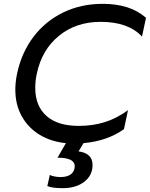

<svg xmlns="http://www.w3.org/2000/svg" viewBox="-20 -734 782 1002"><path d="M227 237 240 179Q249 184 265 187Q281 190 295 190Q359 190 369 144Q370 140 370 133Q370 89 280 89L324 13Q248 6 188 -30Q128 -66 94 -126.5Q60 -187 60 -266Q60 -306 69 -349Q92 -459 154.5 -541.5Q217 -624 310 -669Q403 -714 516 -714Q660 -714 742 -641L721 -543Q650 -620 505 -620Q377 -620 287.5 -547Q198 -474 172 -349Q164 -314 164 -275Q164 -181 222.5 -129Q281 -77 390 -77Q464 -77 526.5 -96.5Q589 -116 648 -159L627 -60Q540 2 416 13L390 56Q463 66 463 127Q463 181 420 214.5Q377 248 307 248Q252 248 227 237Z"/></svg>

Font: Prompt
Style: Italic
Weight: 400
Italic angle: -12°
Designer: Katatrad Team
Foundry: CadsonDemak
Version: Version 1.001